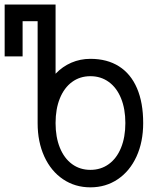

<svg xmlns="http://www.w3.org/2000/svg" viewBox="-21 -792 641 824"><path d="M140.5 -263.5V-701H76V-550H-1V-772.5H217.5V-475.5Q247 -506.5 285.2 -523Q323.5 -539.5 367 -539.5Q439 -539.5 489.8 -507.2Q540.5 -475 567 -413.2Q593.5 -351.5 593.5 -264Q593.5 -183 564.8 -120.2Q536 -57.5 484.5 -22.8Q433 12 367 12Q301 12 249.5 -22.8Q198 -57.5 169.2 -120.2Q140.5 -183 140.5 -263.5ZM517 -264Q517 -324.5 498.5 -370Q480 -415.5 446 -440.2Q412 -465 367 -465Q322 -465 288.2 -440.2Q254.5 -415.5 236 -370Q217.5 -324.5 217.5 -264V-263.5Q217.5 -203.5 236 -158Q254.5 -112.5 288.2 -87.8Q322 -63 367 -63Q412 -63 446 -87.8Q480 -112.5 498.5 -158Q517 -203.5 517 -264Z"/></svg>

Font: JuliaMono
Style: Regular
Weight: 400
Monospace: yes
Designer: cormullion
Foundry: corm
Version: Version 0.055; ttfautohint (v1.8.4)